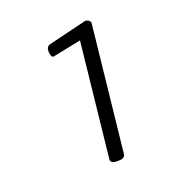

<svg xmlns="http://www.w3.org/2000/svg" viewBox="-86 -834 513 558"><g transform="rotate(-20 170.0 -555.5)"><path d="M184 -348Q164 -348 165 -361L203 -715L115 -697Q110 -697 108 -703.5Q106 -710 106 -716Q106 -731 117 -734L236 -763Q242 -763 247 -759.5Q252 -756 252 -751L210 -361Q209 -348 189 -348Z"/></g></svg>

Font: Asap Semi Expanded Semi Expanded Light
Style: Italic
Weight: 300
Width: 6
Italic angle: -6°
Designer: Pablo Cosgaya
Foundry: Omnibus-Type
Version: Version 3.001; ttfautohint (v1.8.4.7-5d5b)